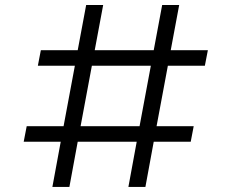

<svg xmlns="http://www.w3.org/2000/svg" viewBox="-20 -735 911 755"><path d="M517.6 -177.7H285.6L252.9 0H186L218.8 -177.7H73.2L85 -238.8H230L274.4 -476.6H128.9L140.6 -537.6H285.6L318.8 -715.3H385.7L352.5 -537.6H584.5L617.7 -715.3H684.6L651.4 -537.6H797.4L785.6 -476.6H640.1L595.7 -238.8H741.7L730 -177.7H584.5L551.8 0H484.9ZM296.9 -238.8H528.8L573.2 -476.6H341.3Z"/></svg>

Font: Proza Libre
Style: Regular
Weight: 400
Designer: Jasper de Waard
Foundry: Jasper de Waard
Version: Version 1.001; ttfautohint (v1.4.1.8-43bc)